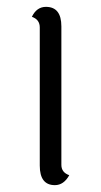

<svg xmlns="http://www.w3.org/2000/svg" viewBox="-20 -532 294 560"><path d="M159 -455V-51Q159 -29 182 -21Q166 8 140 8Q96 8 96 -49V-452Q96 -475 73 -483Q87 -512 114 -512Q159 -512 159 -455Z"/></svg>

Font: Laila Light
Style: Regular
Weight: 300
Designer: Hitesh Malaviya
Foundry: Indian Type Foundry
Version: Version 1.302;PS 1.0;hotconv 1.0.78;makeotf.lib2.5.61930; tt